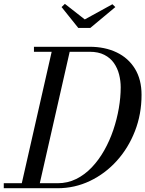

<svg xmlns="http://www.w3.org/2000/svg" viewBox="-55 -998 770 1018"><path d="M-35 0V-26.5H250Q303.5 -26.5 349 -49Q394.5 -71.5 431.8 -110.8Q469 -150 497.8 -201Q526.5 -252 545.8 -309Q565 -366 575 -424Q585 -482 585 -535Q585 -569.5 576.5 -603Q568 -636.5 549 -663.8Q530 -691 498.2 -707.2Q466.5 -723.5 420 -723.5H125V-750H420Q501.5 -750 563.5 -720.2Q625.5 -690.5 660.5 -633.5Q695.5 -576.5 695.5 -495Q695.5 -392.5 660.5 -302.8Q625.5 -213 564 -145Q502.5 -77 421.8 -38.5Q341 0 250 0ZM54.5 0 225 -750H320.5L150 0ZM360 -850 271.5 -960.5 289 -977.5 394.5 -895 541 -975.5 556.5 -960.5 424 -850Z"/></svg>

Font: Bodoni Moda 9pt
Style: Italic
Weight: 400
Italic angle: -13°
Designer: Owen Earl
Foundry: indestructible type
Version: Version 2.005